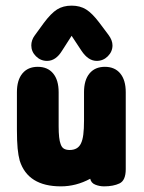

<svg xmlns="http://www.w3.org/2000/svg" viewBox="-20 -650 509 681"><path d="M300 -16Q303 -1 318 5Q333 11 349 11Q382 11 404 0.5Q426 -10 426 -50V-323Q426 -366 406.5 -389.5Q387 -413 352 -413Q317 -413 297.5 -389.5Q278 -366 278 -323V-222Q278 -193 275.5 -173Q273 -153 267 -141Q256 -118 227 -118Q215 -118 207 -122.5Q199 -127 195 -139Q188 -157 188 -202V-323Q188 -366 168.5 -389.5Q149 -413 114 -413Q79 -413 59.5 -389.5Q40 -366 40 -323V-191Q40 -149 42.5 -123.5Q45 -98 50 -80Q79 11 196 11Q250 11 300 -16ZM234 -523 269 -470Q293 -434 323 -434Q346 -434 362.5 -450.5Q379 -467 379 -489Q379 -507 365 -526L332 -570Q307 -603 285.5 -616.5Q264 -630 234 -630Q204 -630 182.5 -616.5Q161 -603 135 -568L103 -524Q97 -516 94 -507Q91 -498 91 -489Q91 -467 107.5 -450.5Q124 -434 147 -434Q178 -434 200 -470Z"/></svg>

Font: Beiruti Black
Style: Regular
Weight: 900
Designer: Arlette Boutros
Foundry: Boutros
Version: Version 1.41